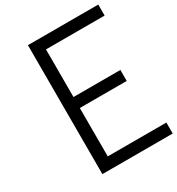

<svg xmlns="http://www.w3.org/2000/svg" viewBox="-212 -1050 1091 1182"><g transform="rotate(-30 333.5 -458.5)"><path d="M166.7 -916.7H666.7V-838.5H250V-500H583.3V-421.9H250V-78.1H666.7V0H166.7Z"/></g></svg>

Font: Monoid
Style: Regular
Weight: 400
Width: 4
Monospace: yes
Designer: Andreas Larsen (@larsenwork)
Version: Version 0.61